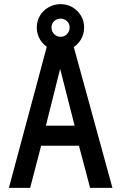

<svg xmlns="http://www.w3.org/2000/svg" viewBox="-20 -909 586 929"><path d="M273 -889Q242 -889 215.5 -874Q189 -859 173.5 -833.5Q158 -808 158 -776Q158 -744 173.5 -718Q189 -692 215.5 -677Q242 -662 273 -662Q305 -662 330.5 -677Q356 -692 371.5 -718Q387 -744 387 -776Q387 -808 371.5 -833.5Q356 -859 330.5 -874Q305 -889 273 -889ZM273 -819Q291 -819 305 -806Q317 -794 317 -776Q317 -766 313 -757.5Q309 -749 303 -743Q297 -737 289.5 -734Q282 -731 273 -731Q264 -731 256 -734.5Q248 -738 242 -744Q236 -750 232.5 -758Q229 -766 229 -776Q229 -785 232.5 -793Q236 -801 242 -807Q249 -813 256.5 -816Q264 -819 273 -819ZM524 0 332 -700H211L23 0H126L179 -204H362L416 0ZM202 -301 271 -576 341 -301Z"/></svg>

Font: Advent Pro SemiBold
Style: Regular
Weight: 600
Designer: VivaRado, Andreas Kalpakidis
Foundry: VivaRado, Andreas Kalpakidis
Version: Version 3.000